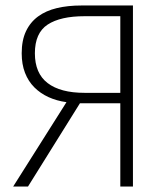

<svg xmlns="http://www.w3.org/2000/svg" viewBox="-20 -679 602 699"><path d="M418 0V-303H271L82 0H28L222 -307Q186 -312 156.5 -325.5Q127 -339 105 -361Q83 -383 71 -414Q59 -445 59 -485Q59 -532 74.5 -565Q90 -598 118.5 -619Q147 -640 187 -649.5Q227 -659 276 -659H464V0ZM288 -341H418V-620H288Q200 -620 153.5 -589.5Q107 -559 107 -485Q107 -412 153.5 -376.5Q200 -341 288 -341Z"/></svg>

Font: CV Source Sans Light
Style: Regular
Weight: 300
Designer: Paul D. Hunt
Foundry: Adobe Systems Incorporated
Version: Version 3.001